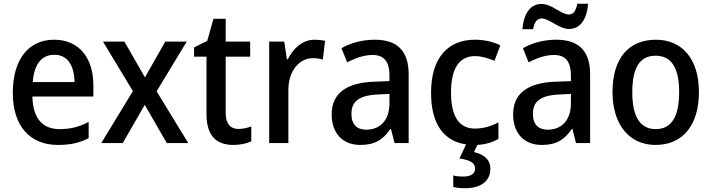

<svg xmlns="http://www.w3.org/2000/svg" viewBox="-20 -760 3781 1020"><path d="M268 -549C133 -549 48 -447 48 -266C48 -92 138 10 288 10C355 10 402 -1 451 -26V-112C400 -86 355 -74 297 -74C204 -74 155 -133 152 -247H476V-307C476 -452 400 -549 268 -549ZM269 -469C341 -469 375 -408 376 -324H154C161 -419 201 -469 269 -469Z M686 -276 518 0H632L749 -203L866 0H980L812 -275L972 -539H858L750 -349L641 -539H527Z M1246 -75C1204 -75 1179 -103 1179 -159V-459H1309V-539H1179V-660H1114L1081 -543L1011 -508V-459H1077V-154C1077 -32 1135 10 1220 10C1257 10 1291 2 1315 -9V-88C1296 -81 1270 -75 1246 -75Z M1651 -549C1587 -549 1538 -503 1509 -445H1504L1490 -539H1410V0H1512V-282C1512 -386 1572 -451 1642 -451C1661 -451 1680 -448 1695 -444L1707 -543C1690 -547 1669 -549 1651 -549Z M1971 -549C1903 -549 1841 -531 1794 -504L1824 -429C1868 -451 1913 -468 1959 -468C2017 -468 2049 -437 2049 -358V-329L1968 -326C1818 -321 1742 -262 1742 -153C1742 -51 1801 10 1894 10C1972 10 2014 -17 2054 -75H2057L2076 0H2151V-364C2151 -488 2093 -549 1971 -549ZM1986 -258 2049 -261V-211C2049 -119 1997 -71 1926 -71C1878 -71 1847 -97 1847 -155C1847 -219 1884 -253 1986 -258Z M2585 136C2585 85 2547 59 2498 48L2516 10C2560 7 2597 -4 2628 -22V-110C2591 -90 2550 -77 2502 -77C2419 -77 2376 -142 2376 -268C2376 -396 2419 -462 2504 -462C2538 -462 2575 -450 2607 -437L2638 -519C2604 -537 2555 -549 2503 -549C2362 -549 2270 -456 2270 -267C2270 -97 2341 -9 2456 7L2421 82C2470 89 2504 102 2504 135C2504 164 2481 178 2439 178C2421 178 2402 176 2388 172V233C2402 237 2424 240 2449 240C2536 240 2585 202 2585 136Z M2755 -605H2812C2819 -644 2834 -662 2858 -662C2898 -662 2950 -606 3003 -606C3060 -606 3098 -654 3104 -740H3047C3039 -702 3027 -683 3002 -683C2961 -683 2912 -739 2857 -739C2794 -739 2762 -683 2755 -605ZM2935 -549C2867 -549 2805 -531 2758 -504L2788 -429C2832 -451 2877 -468 2923 -468C2981 -468 3013 -437 3013 -358V-329L2932 -326C2782 -321 2706 -262 2706 -153C2706 -51 2765 10 2858 10C2936 10 2978 -17 3018 -75H3021L3040 0H3115V-364C3115 -488 3057 -549 2935 -549ZM2950 -258 3013 -261V-211C3013 -119 2961 -71 2890 -71C2842 -71 2811 -97 2811 -155C2811 -219 2848 -253 2950 -258Z M3693 -271C3693 -450 3601 -549 3465 -549C3317 -549 3234 -447 3234 -271C3234 -97 3324 10 3462 10C3610 10 3693 -98 3693 -271ZM3339 -270C3339 -396 3376 -464 3463 -464C3550 -464 3588 -395 3588 -271C3588 -145 3550 -74 3464 -74C3377 -74 3339 -146 3339 -270Z"/></svg>

Font: Noto Sans Khmer SemiCondensed Medium
Style: Regular
Weight: 500
Width: 4
Designer: Danh Hong and the Monotype Design Team
Foundry: Monotype Imaging Inc.
Version: Version 2.004